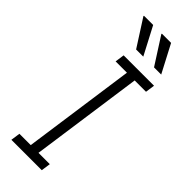

<svg xmlns="http://www.w3.org/2000/svg" viewBox="-291 -921 947 947"><g transform="rotate(45 182.0 -447.5)"><path d="M342 -637H263L180 -49H259L252 0H40L47 -49H126L209 -637H130L137 -686H349ZM210 -750H160L69 -892L70 -895H134ZM335 -750H285L194 -892L195 -895H259Z"/></g></svg>

Font: Chivo Thin Italic
Style: Regular
Weight: 100
Italic angle: -8.05°
Designer: Hector Gatti
Foundry: Omnibus-Type
Version: Version 1.007